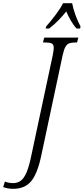

<svg xmlns="http://www.w3.org/2000/svg" viewBox="-150 -951 528 1211"><path d="M-67 240Q-86 240 -101 237Q-116 234 -130 229L-119 194Q-109 199 -94 201.5Q-79 204 -67 204Q-39 204 -18.5 188.5Q2 173 18 135Q34 97 48 28L183 -604Q185 -617 187 -628.5Q189 -640 189 -648Q189 -670 177 -676.5Q165 -683 138 -683H121L129 -714H344L336 -683H323Q302 -683 287.5 -678Q273 -673 263 -656Q253 -639 245 -602L111 27Q87 143 47 191.5Q7 240 -67 240ZM141 -784Q170 -817 200 -856.5Q230 -896 248 -931H305Q311 -897 326 -856Q341 -815 358 -784L355 -771H333Q314 -791 296.5 -821.5Q279 -852 268 -879Q245 -850 217.5 -822Q190 -794 160 -771H138Z"/></svg>

Font: Noto Serif ExtraCondensed Light
Style: Italic
Weight: 300
Width: 2
Italic angle: -12°
Designer: Monotype Design Team
Foundry: Monotype Imaging Inc.
Version: Version 2.014; ttfautohint (v1.8.4.7-5d5b)